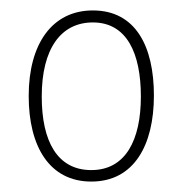

<svg xmlns="http://www.w3.org/2000/svg" viewBox="-20 -744 349 368"><path d="M275 -561C275 -655 240 -724 158 -724C80 -724 35 -660 35 -560C35 -463 75 -396 155 -396C237 -396 275 -466 275 -561ZM60 -559C60 -651 97 -701 158 -701C223 -701 250 -642 250 -559C250 -476 221 -418 155 -418C90 -418 60 -473 60 -559Z"/></svg>

Font: Noto Sans Arabic UI Cn Th
Style: Regular
Weight: 100
Width: 3
Designer: Monotype Design Team, Nadine Chahine and Nizar Qandah
Foundry: Monotype Imaging Inc.
Version: Version 2.010